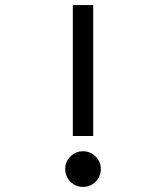

<svg xmlns="http://www.w3.org/2000/svg" viewBox="-20 -720 652 754"><path d="M236 -56Q236 -85 256.5 -105.5Q277 -126 306 -126Q335 -126 355.5 -105.5Q376 -85 376 -56Q376 -27 355.5 -6.5Q335 14 306 14Q277 14 256.5 -6.5Q236 -27 236 -56ZM346 -700V-186H266V-700Z"/></svg>

Font: Space Mono
Style: Regular
Weight: 400
Monospace: yes
Designer: Colophon Foundry / Benjamin Critton
Foundry: Colophon Foundry
Version: Version 1.000;PS 1.003;hotconv 1.0.81;makeotf.lib2.5.63406